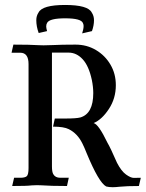

<svg xmlns="http://www.w3.org/2000/svg" viewBox="-20 -760 596 785"><path d="M440.4 5.4Q425.3 5.4 414.1 2.4Q383.8 -13.7 334 -134.3Q325.2 -156.7 316.4 -174.3Q296.4 -214.4 261.2 -231.9Q241.2 -242.2 196.8 -242.2L204.1 -275.4H246.1Q292 -275.4 308.6 -279.8Q361.3 -295.4 361.3 -379.4Q361.3 -404.3 355.5 -433.1Q343.3 -490.2 318.1 -517.6Q293 -544.9 260.3 -544.9H192.4V-79.6Q192.4 -57.1 197.8 -47.9Q206.1 -33.2 226.1 -33.2H261.2L253.9 0.5Q187 0.5 148.4 -2.4Q141.1 -2.9 130.9 -2.9Q119.1 -2.9 108.4 -2Q92.3 0.5 29.8 0.5L37.6 -33.2H63Q81.5 -33.2 89.1 -39.3Q96.7 -45.4 96.7 -73.2V-498Q96.7 -544.4 63 -544.4H27.3Q29.8 -556.6 31.2 -562.3Q32.7 -567.9 34.7 -577.6Q101.6 -577.6 140.1 -575.2Q147.9 -574.7 158.2 -574.7Q173.3 -574.7 195.8 -575.7Q230.5 -577.6 288.6 -577.6Q335 -577.6 372.3 -555.4Q409.7 -533.2 431.6 -495.8Q453.6 -458.5 453.6 -411.6Q453.6 -357.4 425 -314.2Q396.5 -271 362.8 -256.8Q382.8 -252.4 419.4 -176.3Q430.7 -157.7 458.5 -94.2Q476.1 -60.1 495.4 -46.4Q514.6 -32.7 526.9 -32.7L555.7 -33.2L547.9 0.5Q498.5 0.5 469.7 3.4Q452.6 5.4 440.4 5.4ZM246.1 -739.7Q339.4 -739.7 355 -709Q364.3 -695.3 364.3 -677.2Q364.3 -656.2 356 -632.8L315.9 -623.5Q321.8 -641.6 321.8 -653.8Q321.8 -659.7 319.3 -665Q312.5 -685.1 246.6 -685.1Q183.1 -685.1 172.9 -667Q168.9 -660.6 168.9 -651.9Q168.9 -646 172.4 -632.8L138.2 -625Q128.4 -651.4 128.4 -677.7Q128.4 -695.3 137.7 -709Q153.3 -739.7 246.1 -739.7Z"/></svg>

Font: Quaaykop
Style: Medium
Weight: 500
Designer: Tup Wanders
Foundry: Free font, DO NOT SELL
Version: Version 1.00;July 31, 2023;FontCreator 11.5.0.2430 64-bit